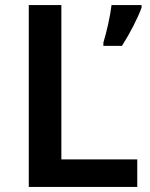

<svg xmlns="http://www.w3.org/2000/svg" viewBox="-20 -734 590 754"><path d="M93 0H519V-108H221V-714H93ZM536 -704V-714H418C413 -671 398 -605 386 -567V-554H459C491 -604 521 -663 536 -704Z"/></svg>

Font: Noto Sans Bengali SemiBold
Style: Regular
Weight: 600
Designer: Jelle Bosma - Monotype Design Team
Foundry: Monotype Imaging Inc.
Version: Version 2.003